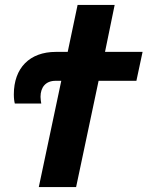

<svg xmlns="http://www.w3.org/2000/svg" viewBox="-20 -757 597 777"><path d="M137 0H288L379 -430H532L557 -547H405L444 -737H294L254 -547H206C100 -547 36 -482 36 -375C36 -358 38 -345 40 -338H147C146 -345 144 -355 144 -365C144 -404 165 -430 205 -430H228Z"/></svg>

Font: Noto Sans Display SemiCondensed Extra
Style: Italic
Weight: 800
Width: 4
Italic angle: -12°
Designer: Monotype Design Team
Foundry: Monotype Imaging Inc.
Version: Version 1.900